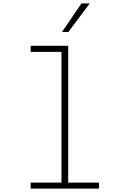

<svg xmlns="http://www.w3.org/2000/svg" viewBox="-20 -1120 740 1140"><path d="M162 -848H385V-36H568V0H162V-36H345V-812H162ZM348 -930 464 -1100H513L386 -930Z"/></svg>

Font: Martian Mono SemiExpanded Thin
Style: Regular
Weight: 250
Monospace: yes
Version: Version 0.930